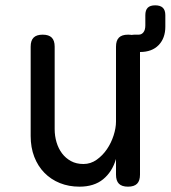

<svg xmlns="http://www.w3.org/2000/svg" viewBox="-20 -690 640 720"><path d="M415 -234V-515Q415 -538 426 -549Q437 -560 460 -560Q468 -560 474 -559Q479 -560 486 -560H500Q511 -560 518 -569Q525 -578 525 -595V-633Q525 -652 534 -661Q543 -670 562 -670Q581 -670 590.5 -661Q600 -652 600 -633V-590Q600 -547 575 -521Q550 -495 505 -495V-35Q505 -12 494 -1Q483 10 460 10Q437 10 426 -1Q415 -12 415 -35V-94Q401 -46 367 -18Q333 10 278 10Q238 10 204.5 -3.5Q171 -17 146.5 -42Q122 -67 108.5 -102Q95 -137 95 -180V-515Q95 -538 106 -549Q117 -560 140 -560Q163 -560 174 -549Q185 -538 185 -515V-206Q185 -180 192 -156.5Q199 -133 212.5 -115Q226 -97 246 -86Q266 -75 293 -75Q320 -75 342.5 -91Q365 -107 381 -130.5Q397 -154 406 -182Q415 -210 415 -234Z"/></svg>

Font: Maple Mono Normal
Style: Regular
Weight: 400
Monospace: yes
Designer: subframe7536
Version: Version 7.000